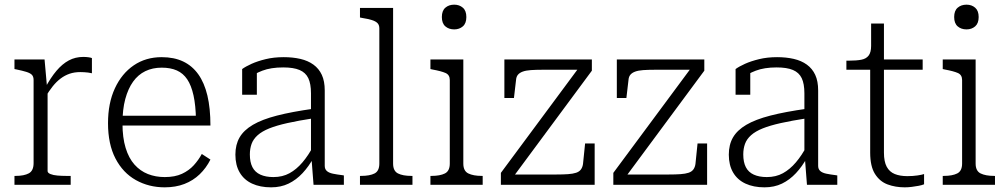

<svg xmlns="http://www.w3.org/2000/svg" viewBox="-20 -792 4320 823"><path d="M374 -543V-478Q366 -480 357.5 -481Q349 -482 340.5 -482.5Q332 -483 324 -483Q299 -483 278.5 -476Q258 -469 240 -455.5Q222 -442 206 -422Q190 -402 174 -375L173 -414Q197 -459 222 -488.5Q247 -518 275 -533Q303 -548 337 -548Q349 -548 359.5 -546.5Q370 -545 374 -543ZM42 0V-38H47Q83 -38 103.5 -49Q124 -60 124 -93V-449Q124 -464 116.5 -471.5Q109 -479 92.5 -484Q76 -489 52 -494L42 -496V-537H171L182 -414H184V-59Q184 -51 196 -46Q208 -41 226.5 -39.5Q245 -38 262 -38H283V0Z M505 -263Q505 -202 518.5 -158Q532 -114 556.5 -86.5Q581 -59 614 -46Q647 -33 686 -33Q730 -33 760 -47Q790 -61 810.5 -83.5Q831 -106 845 -132L882 -108Q864 -72 836 -45Q808 -18 770.5 -3.5Q733 11 686 11Q618 11 562.5 -20Q507 -51 475 -112.5Q443 -174 443 -264Q443 -350 472.5 -413.5Q502 -477 553.5 -512Q605 -547 673 -547Q726 -547 765 -528.5Q804 -510 830 -473.5Q856 -437 869 -382.5Q882 -328 882 -254H487V-296H839L820 -279Q819 -340 809.5 -383Q800 -426 782.5 -452Q765 -478 738 -490Q711 -502 673 -502Q634 -502 603 -487Q572 -472 550.5 -442Q529 -412 517 -367.5Q505 -323 505 -263Z M1324 -326V-285Q1259 -275 1212 -264.5Q1165 -254 1134 -241.5Q1103 -229 1084.5 -212.5Q1066 -196 1058.5 -175.5Q1051 -155 1051 -130Q1051 -97 1062 -75.5Q1073 -54 1096 -43.5Q1119 -33 1152 -33Q1191 -33 1221 -49.5Q1251 -66 1276.5 -96Q1302 -126 1323 -166L1324 -116Q1304 -79 1277 -50Q1250 -21 1217 -5Q1184 11 1142 11Q1095 11 1060.5 -5Q1026 -21 1007.5 -52.5Q989 -84 989 -129Q989 -172 1007 -203Q1025 -234 1064 -257Q1103 -280 1167 -296.5Q1231 -313 1324 -326ZM1324 0 1315 -116 1313 -120V-392Q1313 -433 1301.5 -457Q1290 -481 1264 -492Q1238 -503 1194 -503Q1141 -503 1104.5 -489Q1068 -475 1048 -457Q1046 -463 1047.5 -469.5Q1049 -476 1053.5 -482Q1058 -488 1065 -492Q1072 -496 1081 -496V-386H1018V-496Q1033 -507 1058.5 -518.5Q1084 -530 1119 -538.5Q1154 -547 1196 -547Q1235 -547 1267.5 -539.5Q1300 -532 1323.5 -515Q1347 -498 1359.5 -471Q1372 -444 1372 -404V-81Q1372 -67 1381 -59Q1390 -51 1407 -47.5Q1424 -44 1448 -41L1454 -40V0Z M1665 -758V-91Q1665 -59 1686 -48.5Q1707 -38 1743 -38H1748V0H1523V-38H1528Q1565 -38 1585.5 -48.5Q1606 -59 1606 -91V-670Q1606 -685 1598 -693Q1590 -701 1574 -706Q1558 -711 1533 -715L1523 -717V-758Z M1927 -666Q1904 -666 1889 -679Q1874 -692 1874 -719Q1874 -746 1889 -759Q1904 -772 1927 -772Q1949 -772 1964 -759Q1979 -746 1979 -719Q1979 -692 1964 -679Q1949 -666 1927 -666ZM1966 -537V-91Q1966 -59 1987.5 -48.5Q2009 -38 2045 -38H2049V0H1825V-38H1830Q1866 -38 1887 -48.5Q1908 -59 1908 -91V-449Q1908 -471 1890 -479Q1872 -487 1834 -494L1825 -496V-537Z M2178 -31 2164 -44H2365Q2394 -44 2415 -45.5Q2436 -47 2449.5 -51.5Q2463 -56 2470 -65.5Q2477 -75 2479 -89L2488 -177H2529V0H2127V-51L2462 -503L2478 -493H2305Q2276 -493 2255 -491.5Q2234 -490 2220.5 -485Q2207 -480 2200 -471.5Q2193 -463 2192 -449L2183 -372H2142V-537H2517V-489Z M2660 -31 2646 -44H2847Q2876 -44 2897 -45.5Q2918 -47 2931.5 -51.5Q2945 -56 2952 -65.5Q2959 -75 2961 -89L2970 -177H3011V0H2609V-51L2944 -503L2960 -493H2787Q2758 -493 2737 -491.5Q2716 -490 2702.5 -485Q2689 -480 2682 -471.5Q2675 -463 2674 -449L2665 -372H2624V-537H2999V-489Z M3439 -326V-285Q3374 -275 3327 -264.5Q3280 -254 3249 -241.5Q3218 -229 3199.5 -212.5Q3181 -196 3173.5 -175.5Q3166 -155 3166 -130Q3166 -97 3177 -75.5Q3188 -54 3211 -43.5Q3234 -33 3267 -33Q3306 -33 3336 -49.5Q3366 -66 3391.5 -96Q3417 -126 3438 -166L3439 -116Q3419 -79 3392 -50Q3365 -21 3332 -5Q3299 11 3257 11Q3210 11 3175.5 -5Q3141 -21 3122.5 -52.5Q3104 -84 3104 -129Q3104 -172 3122 -203Q3140 -234 3179 -257Q3218 -280 3282 -296.5Q3346 -313 3439 -326ZM3439 0 3430 -116 3428 -120V-392Q3428 -433 3416.5 -457Q3405 -481 3379 -492Q3353 -503 3309 -503Q3256 -503 3219.5 -489Q3183 -475 3163 -457Q3161 -463 3162.5 -469.5Q3164 -476 3168.5 -482Q3173 -488 3180 -492Q3187 -496 3196 -496V-386H3133V-496Q3148 -507 3173.5 -518.5Q3199 -530 3234 -538.5Q3269 -547 3311 -547Q3350 -547 3382.5 -539.5Q3415 -532 3438.5 -515Q3462 -498 3474.5 -471Q3487 -444 3487 -404V-81Q3487 -67 3496 -59Q3505 -51 3522 -47.5Q3539 -44 3563 -41L3569 -40V0Z M3608 -493V-532H3620Q3651 -532 3672 -536Q3693 -540 3703.5 -554Q3714 -568 3714 -595L3753 -537H3935V-493ZM3769 -138Q3769 -99 3781 -77Q3793 -55 3815.5 -46Q3838 -37 3869 -37Q3893 -37 3913 -40Q3933 -43 3941 -46V-2Q3931 2 3917.5 4.5Q3904 7 3888.5 9Q3873 11 3858 11Q3818 11 3784.5 -1.5Q3751 -14 3730.5 -46.5Q3710 -79 3710 -138V-522L3714 -530V-691H3769Z M4123 -666Q4100 -666 4085 -679Q4070 -692 4070 -719Q4070 -746 4085 -759Q4100 -772 4123 -772Q4145 -772 4160 -759Q4175 -746 4175 -719Q4175 -692 4160 -679Q4145 -666 4123 -666ZM4162 -537V-91Q4162 -59 4183.5 -48.5Q4205 -38 4241 -38H4245V0H4021V-38H4026Q4062 -38 4083 -48.5Q4104 -59 4104 -91V-449Q4104 -471 4086 -479Q4068 -487 4030 -494L4021 -496V-537Z"/></svg>

Font: Roboto Serif SemiCondensed ExtraLight
Style: Regular
Weight: 250
Width: 4
Designer: Greg Gazdowicz
Foundry: Commercial Type
Version: Version 1.007